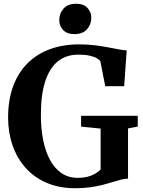

<svg xmlns="http://www.w3.org/2000/svg" viewBox="-20 -988 760 1019"><path d="M380 11Q294.5 11 228 -17.5Q161.5 -46 116 -97Q70.5 -148 46.8 -216.2Q23 -284.5 23 -364Q23 -456.5 49.2 -528.8Q75.5 -601 124.8 -650.8Q174 -700.5 243.8 -726.5Q313.5 -752.5 400.5 -752.5Q443 -752.5 481 -748Q519 -743.5 551.5 -737.2Q584 -731 609.5 -726.2Q635 -721.5 652.5 -720.5L639 -530.5H538.5L512.5 -663.5Q507.5 -671 493.8 -679Q480 -687 456 -692.5Q432 -698 395 -698Q331.5 -698 287.2 -662.5Q243 -627 220 -556.2Q197 -485.5 197 -380Q196.5 -311 208 -250.2Q219.5 -189.5 243.2 -143.2Q267 -97 304.5 -70.5Q342 -44 394 -44Q421 -44 443.2 -49.5Q465.5 -55 483.2 -65Q501 -75 514 -88V-305.5L410.5 -316V-373.5H711V-316L659.5 -306.5V-40Q640.5 -39.5 619.8 -34Q599 -28.5 575 -21Q551 -13.5 522.2 -6.2Q493.5 1 458.2 6Q423 11 380 11ZM374 -807Q335 -807 314.8 -829Q294.5 -851 294.5 -881Q294.5 -916.5 317 -942.2Q339.5 -968 383.5 -968H384.5Q424 -968 444.2 -945.8Q464.5 -923.5 464.5 -894Q464.5 -858 441.8 -832.5Q419 -807 375 -807Z"/></svg>

Font: Merriweather 48pt
Style: Bold
Weight: 700
Version: Version 2.100